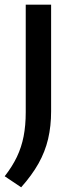

<svg xmlns="http://www.w3.org/2000/svg" viewBox="-33 -564 314 817"><path d="M57 233 -13 186Q19 145 38.8 103.8Q58.5 62.5 67.5 16.2Q76.5 -30 76.5 -86V-544H184.5V-90.5Q184.5 -27.5 171.8 27Q159 81.5 130.8 131.8Q102.5 182 57 233Z"/></svg>

Font: Encode Sans SemiExpanded Medium
Style: Regular
Weight: 500
Width: 6
Designer: Multiple Designers
Foundry: Impallari Type
Version: Version 3.002